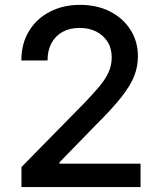

<svg xmlns="http://www.w3.org/2000/svg" viewBox="-20 -757 652 777"><path d="M66.9 0V-81.1L315.4 -334Q354 -374 379.9 -404.5Q405.8 -435.1 418.9 -463.6Q432.1 -492.2 432.1 -524.9Q432.1 -561.5 415 -588.4Q397.9 -615.2 368.9 -629.6Q339.8 -644 302.2 -644Q262.2 -644 233.2 -627.9Q204.1 -611.8 188.2 -582.3Q172.4 -552.7 172.4 -512.2H66.4Q66.4 -580.1 96.9 -630.6Q127.4 -681.2 181.2 -709.2Q234.9 -737.3 303.7 -737.3Q373 -737.3 425.8 -710.2Q478.5 -683.1 508.3 -636Q538.1 -588.9 538.1 -528.8Q538.1 -487.8 523.2 -449.5Q508.3 -411.1 471.2 -364Q434.1 -316.9 367.7 -251L220.7 -100.1V-94.7H548.8V0Z"/></svg>

Font: Inter 16pt Medium
Style: Regular
Weight: 500
Version: Version 4.001;git-66647c0bb